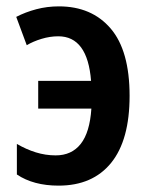

<svg xmlns="http://www.w3.org/2000/svg" viewBox="-20 -573 469 603"><path d="M164 10Q85 10 33 -25V-121Q62 -104 92.5 -94.5Q123 -85 155 -85Q205 -85 233.5 -121Q262 -157 267 -232H100V-319H266Q255 -459 163 -459Q137 -459 110.5 -451Q84 -443 64 -431L31 -520Q60 -535 94 -544Q128 -553 165 -553Q268 -553 327.5 -483.5Q387 -414 387 -272Q387 -133 329 -61.5Q271 10 164 10Z"/></svg>

Font: Noto Sans Condensed SemiBold
Style: Regular
Weight: 600
Width: 3
Designer: Monotype Design Team
Foundry: Monotype Imaging Inc.
Version: Version 2.013; ttfautohint (v1.8.4.7-5d5b)